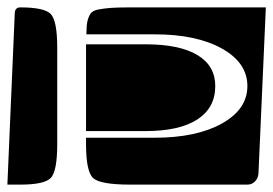

<svg xmlns="http://www.w3.org/2000/svg" viewBox="-20 -510 740 520"><path d="M213 -155Q213 -155 213 -390H374Q466 -390 514.5 -361Q563 -332 563 -277Q563 -218 514.5 -186.5Q466 -155 374 -155ZM213 -120V-137H399Q512 -137 581 -175.5Q650 -214 650 -277Q650 -340 581 -378.5Q512 -417 399 -417H214Q214 -439 216.5 -451Q219 -463 224.5 -472Q230 -481 245 -484Q260 -487 278.5 -488.5Q297 -490 333 -490H700L680 -40Q679 -27 670.5 -18.5Q662 -10 650 -10H333Q252 -10 232.5 -27.5Q213 -45 213 -120ZM0 -10 20 -475Q21 -490 35 -490Q100 -490 117.5 -472Q135 -454 135 -380V-120Q135 -46 117.5 -28Q100 -10 35 -10Z"/></svg>

Font: PrimecolorCV1
Style: Medium
Weight: 500
Designer: gluk
Foundry: gluk
Version: Version 0.672